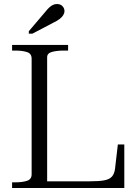

<svg xmlns="http://www.w3.org/2000/svg" viewBox="-20 -933 682 953"><path d="M318 -710H40V-682H56Q91 -682 114 -674.5Q137 -667 137 -642V-68Q137 -43 114 -35.5Q91 -28 56 -28H40V0H597V-216H565L551 -96Q548 -71 536 -57Q524 -43 498 -38Q472 -33 423 -33H214V-649Q214 -669 238.5 -675.5Q263 -682 297 -682H318ZM203 -872 123 -778V-766H141L244 -820Q263 -829 275.5 -838.5Q288 -848 294 -858Q300 -868 300 -878Q300 -892 290 -902.5Q280 -913 263 -913Q252 -913 242.5 -908.5Q233 -904 223.5 -895Q214 -886 203 -872Z"/></svg>

Font: Roboto Serif 120pt Expanded Light
Style: Regular
Weight: 300
Width: 7
Designer: Greg Gazdowicz
Foundry: Commercial Type
Version: Version 1.008